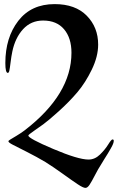

<svg xmlns="http://www.w3.org/2000/svg" viewBox="-20 -833 574 935"><path d="M246 -813Q347 -813 402.5 -756.5Q458 -700 458 -616Q458 -558 427 -494Q396 -430 356.5 -383.5Q317 -337 266.5 -291.5Q216 -246 190.5 -227.5Q165 -209 150 -199Q118 -177 118 -173Q118 -159 239.5 -107.5Q361 -56 411 -56Q442 -56 467 -80.5Q492 -105 507 -129.5Q522 -154 528 -154Q534 -154 534 -147Q534 -141 530.5 -132Q527 -123 519.5 -110Q512 -97 505.5 -86Q499 -75 488 -58Q477 -41 471 -30Q459 -12 442.5 20Q426 52 416 67Q406 82 396 82Q385 82 358 64Q331 46 284.5 12.5Q238 -21 201 -44Q159 -69 111.5 -93Q64 -117 42.5 -128Q21 -139 21 -145Q21 -148 30 -153.5Q39 -159 60 -171.5Q81 -184 101 -199Q328 -374 328 -576Q328 -648 292 -690.5Q256 -733 190 -733Q131 -733 92.5 -691Q54 -649 40 -582Q35 -558 31.5 -529Q28 -500 25.5 -489Q23 -478 18 -478Q6 -478 6 -526Q6 -650 69 -731.5Q132 -813 246 -813Z"/></svg>

Font: Henny Penny
Style: Regular
Weight: 400
Designer: Olga Umpeleva
Foundry: Brownfox
Version: Version 1.001